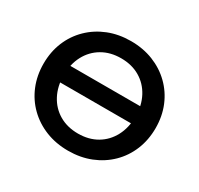

<svg xmlns="http://www.w3.org/2000/svg" viewBox="-156 -924 1176 1134"><g transform="rotate(30 432.0 -357.5)"><path d="M432.1 16Q349.1 16 279.4 -11.7Q209.8 -39.4 158.1 -89.9Q106.3 -140.4 78.2 -208.9Q50.1 -277.4 50.1 -358Q50.1 -438.6 78.2 -506.6Q106.3 -574.6 158.1 -625.1Q209.8 -675.6 279.4 -703.3Q349.1 -731 432.1 -731Q515.2 -731 584.8 -703.3Q654.4 -675.6 706.2 -625.1Q757.9 -574.6 786 -506.6Q814.1 -438.6 814.1 -358Q814.1 -277.4 786 -208.9Q757.9 -140.4 706.2 -89.9Q654.4 -39.4 584.8 -11.7Q515.2 16 432.1 16ZM432.1 -101Q505.3 -101 560.3 -133.3Q615.3 -165.6 646.1 -223.9Q676.9 -282.2 676.9 -358Q676.9 -433.8 646.1 -491.6Q615.3 -549.4 560.3 -581.7Q505.3 -614 432.1 -614Q359.3 -614 304.1 -581.7Q248.9 -549.4 218.1 -491.6Q187.3 -433.8 187.3 -358Q187.3 -282.2 218.1 -223.9Q248.9 -165.6 304.1 -133.3Q359.3 -101 432.1 -101ZM126.9 -310.1V-424.9H737.3V-310.1Z"/></g></svg>

Font: Wix Madefor Display
Style: Regular
Weight: 400
Designer: Dalton Maag Ltd
Foundry: Dalton Maag Ltd
Version: Version 3.100